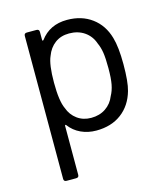

<svg xmlns="http://www.w3.org/2000/svg" viewBox="-107 -597 762 875"><g transform="rotate(-15 274.0 -160.0)"><path d="M473.1 -379.9Q486.8 -333.5 486.8 -252.9Q486.8 -168.9 475.1 -128.9Q457 -64.5 408.9 -28.3Q360.8 7.8 290 7.8Q250.5 7.8 217.5 -7.6Q184.6 -22.9 163.1 -51.8Q161.1 -54.7 159.2 -53.7Q157.2 -52.7 157.2 -49.8V181.2Q157.2 193.8 144 193.8H99.1Q85.9 193.8 85.9 181.2V-493.2Q85.9 -505.9 99.1 -505.9H144Q157.2 -505.9 157.2 -493.2V-455.1Q157.2 -453.1 158 -452.1Q158.7 -451.2 160.2 -451.4Q161.6 -451.7 163.1 -453.1Q208 -514.2 290 -514.2Q358.9 -514.2 407 -478.5Q455.1 -442.9 473.1 -379.9ZM393.1 -127Q405.3 -148.9 410.6 -177Q416 -205.1 416 -252.9Q416 -299.8 411.9 -326.4Q407.7 -353 397.9 -374Q385.7 -410.2 355.5 -431.2Q325.2 -452.1 283.2 -452.1Q244.1 -452.1 216.6 -431.6Q189 -411.1 175.8 -375Q159.2 -338.4 159.2 -252.9Q159.2 -166 176.8 -128.9Q189 -94.7 216.8 -74.5Q244.6 -54.2 282.2 -54.2Q321.8 -54.2 350.8 -73.7Q379.9 -93.3 393.1 -127Z"/></g></svg>

Font: Barlow
Style: Regular
Weight: 400
Designer: Jeremy Tribby
Foundry: Jeremy Tribby
Version: Version 1.101